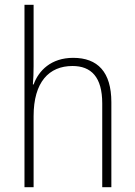

<svg xmlns="http://www.w3.org/2000/svg" viewBox="-20 -780 562 800"><path d="M120 -504V-760H82V0H120V-296C120 -438 184 -505 282 -505C360 -505 406 -459 406 -349V0H444V-354C444 -480 387 -539 285 -539C193 -539 141 -486 120 -428H117C119 -454 120 -474 120 -504Z"/></svg>

Font: Noto Sans Lao SemiCondensed ExtraLight
Style: Regular
Weight: 200
Width: 4
Designer: Monotype Design Team
Foundry: Monotype Imaging Inc.
Version: Version 2.003